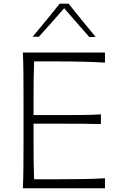

<svg xmlns="http://www.w3.org/2000/svg" viewBox="-20 -1016 648 1036"><path d="M103.5 0Q106 -62 106.4 -119.1Q106.9 -176.3 106.9 -243.7V-488.3Q106.9 -556.2 106.4 -613.3Q106 -670.4 103.5 -732.4H546.4V-678.2Q493.2 -681.2 432.1 -682.9Q371.1 -684.6 288.1 -684.6H164.1Q162.1 -634.8 161.6 -586.2Q161.1 -537.6 161.1 -481V-395H296.4Q369.1 -395 422.1 -395.5Q475.1 -396 524.4 -398.9V-346.7Q472.2 -348.1 419.4 -348.4Q366.7 -348.6 295.4 -348.6H161.1V-251.5Q161.1 -195.3 161.6 -146.7Q162.1 -98.1 164.1 -48.8H293.5Q363.3 -48.8 426 -49.8Q488.8 -50.8 546.4 -54.2V0ZM462.4 -815.9Q427.7 -855 393.6 -894Q359.4 -933.1 326.2 -971.7Q293 -933.1 259 -895Q225.1 -856.9 189.9 -817.9H156.2Q193.8 -862.8 230.2 -907.2Q266.6 -951.7 302.2 -996.1H350.1Q385.7 -951.7 422.1 -906.7Q458.5 -861.8 496.1 -816.9Z"/></svg>

Font: Pinar-DS2-FD Light
Style: Regular
Weight: 300
Designer: Amin Abedi
Version: Version 2.000